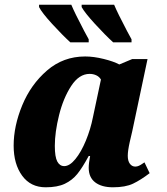

<svg xmlns="http://www.w3.org/2000/svg" viewBox="-20 -786 708 816"><path d="M38 -167Q38 -250 74.5 -338.5Q111 -427 180 -486.5Q249 -546 342 -546Q378 -546 420.5 -535.5Q463 -525 487 -512L542 -535H607L542 -228Q540 -221 531.5 -183Q523 -145 523 -124Q523 -102 532 -90Q541 -78 555 -78Q563 -78 570.5 -81.5Q578 -85 583.5 -89Q589 -93 594 -96L616 -50Q578 -21 545.5 -5.5Q513 10 460 10Q412 10 384.5 -11Q357 -32 357 -73Q357 -92 363 -123H357Q330 -73 308.5 -46.5Q287 -20 255.5 -5Q224 10 174 10Q110 10 74 -39.5Q38 -89 38 -167ZM375 -288 409 -448Q402 -460 389 -466Q376 -472 361 -472Q316 -472 282.5 -420.5Q249 -369 231 -296.5Q213 -224 213 -166Q213 -119 223.5 -99.5Q234 -80 253 -80Q276 -80 300.5 -110Q325 -140 345 -188.5Q365 -237 375 -288ZM146 -756V-766H283Q297 -732 338 -654L357 -619V-606H279Q245 -637 201.5 -684.5Q158 -732 146 -756ZM327 -756V-766H465Q479 -732 520 -654L539 -619V-606H461Q427 -637 383.5 -684.5Q340 -732 327 -756Z"/></svg>

Font: Noto Serif NarrowBlack
Style: Italic
Weight: 900
Width: 4
Italic angle: -12°
Designer: Monotype Design Team
Foundry: Monotype Imaging Inc.
Version: Version 1.001